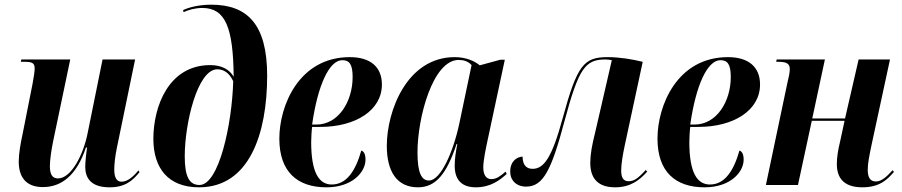

<svg xmlns="http://www.w3.org/2000/svg" viewBox="-20 -790 3854 820"><path d="M448 10C515 10 547 -19 576 -55L571 -62C550 -36 525 -14 499 -14C478 -14 468 -32 468 -66C468 -89 472 -125 479 -158L557 -536H418L355 -225C337 -130 284 -28 228 -28C204 -28 193 -44 193 -81C193 -104 199 -149 207 -187L280 -536H71L69 -526H87C121 -526 128 -518 128 -497C128 -485 125 -464 119 -432L76 -215C68 -179 60 -132 60 -100C60 -41 85 9 163 9C242 9 307 -40 347 -160H352C349 -144 344 -96 344 -78C344 -32 366 10 448 10Z M830 10C1045 10 1121 -219 1121 -467C1121 -688 1035 -770 882 -770C826 -770 783 -757 762 -747L764 -738C783 -747 812 -756 844 -756C943 -756 976 -672 978 -462C962 -491 929 -512 878 -512C700 -512 635 -335 635 -197C635 -72 698 10 830 10ZM832 0C789 0 769 -34 769 -123C769 -262 823 -494 908 -494C936 -494 960 -478 976 -443C971 -259 915 0 832 0Z M1374 10C1486 10 1541 -56 1541 -108C1541 -133 1533 -144 1523 -147C1499 -62 1461 -2 1397 -2C1342 -2 1309 -53 1309 -184C1309 -198 1311 -236 1313 -248H1348C1499 -248 1611 -319 1611 -429C1611 -504 1562 -546 1474 -546C1257 -546 1173 -339 1173 -198C1173 -56 1250 10 1374 10ZM1331 -258H1313C1337 -426 1386 -533 1442 -533C1473 -533 1486 -514 1486 -461C1486 -357 1426 -258 1331 -258Z M1765 10C1840 10 1887 -45 1930 -175H1933C1927 -142 1922 -115 1922 -82C1922 -19 1955 10 2012 10C2076 10 2115 -21 2144 -47L2139 -57C2119 -39 2100 -25 2079 -25C2057 -25 2044 -42 2044 -75C2044 -106 2056 -161 2062 -189L2136 -535H2117L2029 -511C2007 -529 1971 -546 1922 -546C1718 -546 1632 -316 1632 -167C1632 -59 1674 10 1765 10ZM1812 -19C1781 -19 1763 -50 1763 -139C1763 -289 1829 -534 1939 -534C1960 -534 1980 -528 1994 -512L1942 -264C1916 -141 1862 -19 1812 -19Z M2607 10C2672 10 2711 -20 2744 -57L2738 -64C2704 -27 2687 -16 2665 -16C2643 -16 2633 -30 2633 -62C2633 -90 2640 -130 2648 -168L2725 -526C2680 -537 2626 -546 2575 -546C2473 -546 2445 -512 2383 -285C2337 -115 2302 -69 2255 -69C2220 -69 2212 -96 2212 -121C2191 -121 2159 -104 2159 -57C2159 -20 2185 7 2227 7C2300 7 2335 -63 2391 -273C2451 -497 2479 -536 2565 -536C2576 -536 2583 -535 2593 -533L2522 -225C2508 -169 2501 -131 2501 -94C2501 -27 2535 10 2607 10Z M2989 10C3101 10 3156 -56 3156 -108C3156 -133 3148 -144 3138 -147C3114 -62 3076 -2 3012 -2C2957 -2 2924 -53 2924 -184C2924 -198 2926 -236 2928 -248H2963C3114 -248 3226 -319 3226 -429C3226 -504 3177 -546 3089 -546C2872 -546 2788 -339 2788 -198C2788 -56 2865 10 2989 10ZM2946 -258H2928C2952 -426 3001 -533 3057 -533C3088 -533 3101 -514 3101 -461C3101 -357 3041 -258 2946 -258Z M3663 10C3739 10 3771 -25 3798 -56L3792 -63C3770 -39 3747 -15 3721 -15C3695 -15 3686 -34 3686 -65C3686 -94 3693 -126 3702 -170L3781 -536H3647L3589 -284H3449L3503 -536H3297L3295 -526H3307C3343 -526 3353 -515 3353 -495C3353 -480 3349 -461 3343 -437L3251 0H3388L3447 -274H3587L3568 -186C3559 -149 3554 -118 3554 -89C3554 -32 3582 10 3663 10Z"/></svg>

Font: Noto Serif Display Condensed
Style: Bold Italic
Weight: 700
Width: 3
Italic angle: -12°
Designer: Monotype Design Team
Foundry: Monotype Imaging Inc.
Version: Version 2.009